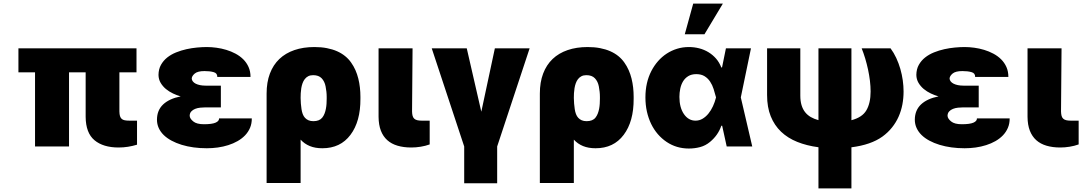

<svg xmlns="http://www.w3.org/2000/svg" viewBox="-20 -814 6020 1067"><path d="M738.6 -545.5V-411.9H643.5V-194.6Q643.8 -179 646.8 -169Q649.9 -159.1 656.2 -153.4Q662.6 -147.7 673.1 -145.6Q683.6 -143.5 698.9 -143.5H741.5V-9.9Q717 -2.5 691.6 1.6Q666.2 5.7 639.2 5.7Q553.6 5.7 505 -34.8Q456.7 -75.3 456 -164.8V-411.9H363.6V0H174.7V-411.9H82.4V-545.5Z M852.3 -149.1Q852.6 -201.3 886.5 -233.5Q920.5 -265.6 984 -278.4Q963.4 -284.1 941.6 -294.4Q919.7 -304.7 902 -319.4Q884.2 -334.2 872.7 -353.7Q861.2 -373.2 860.8 -397.7Q861.2 -429.7 874.5 -453.5Q887.8 -477.3 909.4 -494.5Q931.1 -511.7 959 -522.9Q986.9 -534.1 1016.5 -540.7Q1046.2 -547.2 1075.5 -549.9Q1104.8 -552.6 1129.3 -552.6Q1154.8 -552.6 1182.7 -548.8Q1210.6 -545.1 1237.6 -536.9Q1264.6 -528.8 1288.9 -515.8Q1313.2 -502.8 1331.9 -484.4Q1350.5 -465.9 1361.3 -441.6Q1372.2 -417.3 1372.2 -386.4H1187.5Q1188.2 -407.3 1167.6 -413Q1156.6 -416.2 1144 -417.6Q1131.4 -419 1116.5 -419Q1078.8 -419 1062.5 -405.5Q1046.2 -391.7 1045.5 -377.8Q1045.8 -369 1051.7 -361.5Q1057.5 -354 1067.6 -348.9Q1077.8 -343.8 1091.8 -340.9Q1105.8 -338.1 1122.2 -338.1H1207.4V-217.3H1122.2Q1108.3 -217.3 1092.9 -215.7Q1077.4 -214.1 1064.5 -209Q1051.5 -203.8 1043 -194.6Q1034.4 -185.4 1034.1 -170.5Q1034.8 -154.8 1054 -139.2Q1072.8 -123.6 1113.6 -123.6Q1158.4 -123.6 1178.3 -132.5Q1198.2 -141.3 1197.4 -156.2H1379.3Q1379.6 -127.5 1369.7 -104Q1359.7 -80.6 1342.2 -62.1Q1324.6 -43.7 1300.6 -30Q1276.6 -16.3 1248.8 -7.5Q1220.9 1.4 1190.3 5.7Q1159.8 9.9 1129.3 9.9Q1052.2 9.9 989.7 -9.2Q958.5 -18.8 933.1 -32.5Q907.7 -46.2 889.7 -63.7Q871.8 -81.3 862 -102.8Q852.3 -124.3 852.3 -149.1Z M1461.6 203.1V-294Q1461.6 -356.9 1479.9 -405.2Q1498.2 -453.5 1532.5 -486.2Q1566.8 -518.8 1616.1 -535.7Q1665.5 -552.6 1727.3 -552.6Q1764.9 -552.6 1796.3 -546.5Q1827.8 -540.5 1853 -529.3Q1878.2 -518.1 1897.7 -502.3Q1917.3 -486.5 1931.1 -466.6Q1945.3 -446.7 1955.3 -424.2Q1965.2 -401.6 1971.2 -377.3Q1977.3 -353 1980.1 -327.4Q1983 -301.8 1983 -275.6V-265.6Q1983.7 -138.8 1927.6 -64.6Q1871.8 9.9 1771.3 9.9Q1731.5 9.9 1701.7 -2.3Q1671.9 -14.6 1650.6 -38V203.1ZM1650.6 -269.9Q1650.9 -253.6 1652 -238.1Q1653.1 -222.7 1655.5 -207.7Q1657.7 -192.8 1662.3 -180.4Q1666.9 -168 1674.9 -159.3Q1682.9 -150.6 1694.2 -145.6Q1705.6 -140.6 1721.6 -140.6Q1755.3 -140.6 1771 -160.5Q1778.8 -170.5 1783.6 -182.9Q1788.4 -195.3 1791 -209.2Q1793.7 -223 1794.6 -237.4Q1795.5 -251.8 1795.5 -265.6V-275.6Q1795.5 -290.5 1793.9 -304.7Q1792.3 -318.9 1789.4 -333.8Q1784.1 -361.5 1767.6 -378.9Q1751.1 -396.3 1720.2 -396.3Q1704.2 -396.3 1692.6 -390.3Q1681.1 -384.2 1673.5 -374.1Q1665.8 -364 1661.2 -351Q1656.6 -338.1 1654.3 -324Q1652 -310 1651.3 -296Q1650.6 -282 1650.6 -269.9Z M2083.8 -545.5H2272.7L2269.9 -194.6Q2270.2 -180.4 2272.9 -170.5Q2275.6 -160.5 2281.8 -154.7Q2288 -148.8 2298.3 -146.1Q2308.6 -143.5 2323.9 -143.5H2367.9V-11.4Q2344.1 -2.8 2317.6 1.4Q2291.2 5.7 2265.6 5.7Q2223 5.7 2189.3 -4.3Q2155.5 -14.2 2132.3 -35Q2109 -55.8 2096.6 -87.9Q2084.2 -120 2083.8 -164.8Z M2379.3 -545.5H2573.9L2654.8 -193.2L2730.1 -545.5H2923.3L2742.9 0V204.5H2559.7V0Z M2980.1 203.1V-294Q2980.1 -356.9 2998.4 -405.2Q3016.7 -453.5 3051 -486.2Q3085.2 -518.8 3134.6 -535.7Q3183.9 -552.6 3245.7 -552.6Q3283.4 -552.6 3314.8 -546.5Q3346.2 -540.5 3371.4 -529.3Q3396.7 -518.1 3416.2 -502.3Q3435.7 -486.5 3449.6 -466.6Q3463.8 -446.7 3473.7 -424.2Q3483.7 -401.6 3489.7 -377.3Q3495.7 -353 3498.6 -327.4Q3501.4 -301.8 3501.4 -275.6V-265.6Q3502.1 -138.8 3446 -64.6Q3390.3 9.9 3289.8 9.9Q3250 9.9 3220.2 -2.3Q3190.3 -14.6 3169 -38V203.1ZM3169 -269.9Q3169.4 -253.6 3170.5 -238.1Q3171.5 -222.7 3174 -207.7Q3176.1 -192.8 3180.8 -180.4Q3185.4 -168 3193.4 -159.3Q3201.3 -150.6 3212.7 -145.6Q3224.1 -140.6 3240.1 -140.6Q3273.8 -140.6 3289.4 -160.5Q3297.2 -170.5 3302 -182.9Q3306.8 -195.3 3309.5 -209.2Q3312.1 -223 3313 -237.4Q3313.9 -251.8 3313.9 -265.6V-275.6Q3313.9 -290.5 3312.3 -304.7Q3310.7 -318.9 3307.9 -333.8Q3302.6 -361.5 3286 -378.9Q3269.5 -396.3 3238.6 -396.3Q3222.7 -396.3 3211.1 -390.3Q3199.6 -384.2 3191.9 -374.1Q3184.3 -364 3179.7 -351Q3175.1 -338.1 3172.8 -324Q3170.5 -310 3169.7 -296Q3169 -282 3169 -269.9Z M3566.8 -272.7Q3566.8 -355.5 3599.8 -419.4Q3615.4 -449.6 3636.9 -474.1Q3658.4 -498.6 3685 -516Q3711.6 -533.4 3742.7 -543Q3773.8 -552.6 3808.2 -552.6Q3837.7 -552.6 3865.4 -545.5Q3893.1 -538.4 3916.9 -524Q3940.7 -509.6 3959.2 -488.5Q3977.6 -467.3 3988.6 -438.9H3992.5L4014.2 -545.5H4153.4L4096.9 -272.7L4160.5 0H4018.5L3993.3 -115.1H3988.6Q3970.5 -62.5 3926.1 -25.6Q3900.9 -4.6 3870.7 3.4Q3840.6 11.4 3808.2 11.4Q3739.3 11.4 3684.7 -25.2Q3657.7 -43.3 3635.8 -68.5Q3614 -93.8 3598.7 -125.2Q3583.5 -156.6 3575.1 -193.7Q3566.8 -230.8 3566.8 -272.7ZM3780.5 -180.4Q3805.8 -143.5 3845.2 -143.5Q3866.5 -143.5 3884.6 -154.3Q3902.7 -165.1 3917.1 -182.9Q3931.5 -200.6 3942.1 -223.7Q3952.8 -246.8 3958.8 -271.3L3959.2 -272.7L3958.8 -274.1Q3953.1 -296.5 3945.8 -319.2Q3938.6 -342 3926.3 -360.4Q3914.1 -378.9 3895.6 -390.4Q3877.1 -402 3849.4 -402Q3822.8 -402 3804.7 -390.8Q3786.6 -379.6 3775.7 -361.5Q3764.9 -343.4 3760.3 -320.8Q3755.7 -298.3 3755.7 -275.6Q3755.7 -217 3780.5 -180.4ZM3785.5 -623.6 3832.4 -794H3997.2L3894.9 -623.6Z M4427.6 -545.5V-282.7Q4427.6 -252.8 4434.3 -230.1Q4441.1 -207.4 4454 -190.9Q4467 -174.4 4485.8 -163.5Q4504.6 -152.7 4528.4 -146.3V-545.5H4711.6V-146Q4771.7 -161.6 4794.7 -201Q4818.2 -241.1 4818.2 -305.4Q4818.2 -333.8 4814.5 -365.1Q4810.7 -396.3 4804 -427.6Q4797.2 -458.8 4788.2 -489Q4779.1 -519.2 4768.5 -545.5H4929Q4947.1 -521 4960.8 -491.7Q4974.4 -462.4 4983.5 -430.9Q4992.5 -399.5 4997 -367.5Q5001.4 -335.6 5001.4 -305.4Q5001.4 -268.1 4994.7 -232.8Q4987.9 -197.4 4973.7 -165.5Q4959.5 -133.5 4937.1 -105.5Q4914.8 -77.4 4883.9 -55Q4820.3 -9.2 4711.6 4.6V233H4528.4V4.3Q4463.4 -4.3 4410.7 -25.4Q4358 -46.5 4320.7 -82Q4283.4 -117.5 4263.1 -168Q4242.9 -218.4 4242.9 -285.5V-545.5Z M5063.9 -149.1Q5064.3 -201.3 5098.2 -233.5Q5132.1 -265.6 5195.7 -278.4Q5175.1 -284.1 5153.2 -294.4Q5131.4 -304.7 5113.6 -319.4Q5095.9 -334.2 5084.3 -353.7Q5072.8 -373.2 5072.4 -397.7Q5072.8 -429.7 5086.1 -453.5Q5099.4 -477.3 5121.1 -494.5Q5142.8 -511.7 5170.6 -522.9Q5198.5 -534.1 5228.2 -540.7Q5257.8 -547.2 5287.1 -549.9Q5316.4 -552.6 5340.9 -552.6Q5366.5 -552.6 5394.4 -548.8Q5422.2 -545.1 5449.2 -536.9Q5476.2 -528.8 5500.5 -515.8Q5524.9 -502.8 5543.5 -484.4Q5562.1 -465.9 5573 -441.6Q5583.8 -417.3 5583.8 -386.4H5399.1Q5399.9 -407.3 5379.3 -413Q5368.3 -416.2 5355.6 -417.6Q5343 -419 5328.1 -419Q5290.5 -419 5274.1 -405.5Q5257.8 -391.7 5257.1 -377.8Q5257.5 -369 5263.3 -361.5Q5269.2 -354 5279.3 -348.9Q5289.4 -343.8 5303.4 -340.9Q5317.5 -338.1 5333.8 -338.1H5419V-217.3H5333.8Q5320 -217.3 5304.5 -215.7Q5289.1 -214.1 5276.1 -209Q5263.1 -203.8 5254.6 -194.6Q5246.1 -185.4 5245.7 -170.5Q5246.4 -154.8 5265.6 -139.2Q5284.4 -123.6 5325.3 -123.6Q5370 -123.6 5389.9 -132.5Q5409.8 -141.3 5409.1 -156.2H5590.9Q5591.3 -127.5 5581.3 -104Q5571.4 -80.6 5553.8 -62.1Q5536.2 -43.7 5512.3 -30Q5488.3 -16.3 5460.4 -7.5Q5432.5 1.4 5402 5.7Q5371.4 9.9 5340.9 9.9Q5263.8 9.9 5201.3 -9.2Q5170.1 -18.8 5144.7 -32.5Q5119.3 -46.2 5101.4 -63.7Q5083.5 -81.3 5073.7 -102.8Q5063.9 -124.3 5063.9 -149.1Z M5690.3 -545.5H5879.3L5876.4 -194.6Q5876.8 -180.4 5879.4 -170.5Q5882.1 -160.5 5888.3 -154.7Q5894.5 -148.8 5904.8 -146.1Q5915.1 -143.5 5930.4 -143.5H5974.4V-11.4Q5950.6 -2.8 5924.2 1.4Q5897.7 5.7 5872.2 5.7Q5829.5 5.7 5795.8 -4.3Q5762.1 -14.2 5738.8 -35Q5715.6 -55.8 5703.1 -87.9Q5690.7 -120 5690.3 -164.8Z"/></svg>

Font: Inter P Black
Style: Regular
Weight: 900
Designer: Rasmus Andersson
Foundry: rsms
Version: Version 3.018;git-588b23468